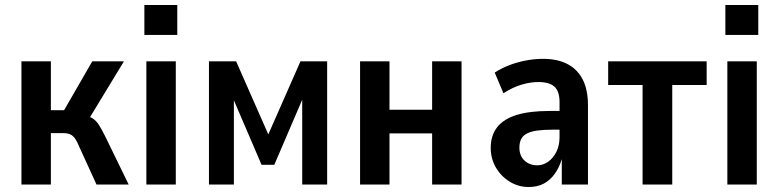

<svg xmlns="http://www.w3.org/2000/svg" viewBox="-20 -740 3122 770"><path d="M66 0V-494H184V-298H237L350 -494H477L327 -247L309 -280Q336 -275 351 -265.5Q366 -256 377 -238.5Q388 -221 402 -193L496 0H367L298 -151Q290 -171 282 -183Q274 -195 263 -200.5Q252 -206 234 -206H184V0Z M559 -600V-720H691V-600ZM567 0V-494H685V0Z M818 0V-494H927L1056 -201L1185 -494H1292V0H1192V-368H1204L1080 -79H1029L905 -368H918V0Z M1424 0V-494H1542V-300H1713V-494H1831V0H1713V-205H1542V0Z M2100 10Q2059 10 2024 -11.5Q1989 -33 1968.5 -68.5Q1948 -104 1948 -147Q1948 -197 1974 -230Q2000 -263 2052 -279Q2104 -295 2183 -295H2238V-220H2199Q2161 -220 2135.5 -216.5Q2110 -213 2094 -205Q2078 -197 2070.5 -183Q2063 -169 2063 -148Q2063 -115 2083.5 -96Q2104 -77 2135 -77Q2158 -77 2178.5 -91.5Q2199 -106 2211.5 -131.5Q2224 -157 2224 -190V-330Q2224 -374 2203.5 -392.5Q2183 -411 2139 -411Q2107 -411 2071.5 -400.5Q2036 -390 1999 -366L1964 -449Q1992 -467 2023.5 -479Q2055 -491 2089.5 -497.5Q2124 -504 2158 -504Q2216 -504 2256 -483Q2296 -462 2317 -421Q2338 -380 2338 -317V0H2233V-102Q2223 -68 2204.5 -42.5Q2186 -17 2160.5 -3.5Q2135 10 2100 10Z M2557 0V-399H2419V-494H2814V-399H2676V0Z M2889 -600V-720H3021V-600ZM2897 0V-494H3015V0Z"/></svg>

Font: Nunito Sans 10pt Condensed
Style: Bold
Weight: 700
Width: 3
Designer: Vernon Adams
Foundry: Vernon Adams
Version: Version 3.101;gftools[0.9.27]